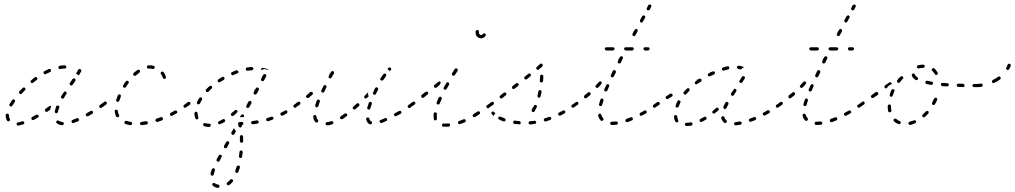

<svg xmlns="http://www.w3.org/2000/svg" viewBox="-20 -564 4664 882"><path d="M87 7Q90 6 91 4Q92 1 91 -2Q91 -4 90 -5Q89 -6 88 -6Q86 -7 85 -7Q83 -7 82 -7Q72 -3 66 -2Q64 -2 63 -2Q60 -2 58 1Q56 3 56 6Q56 7 57 9Q58 10 59 11Q60 12 61 13Q63 13 64 13Q66 13 68 12Q75 11 87 7ZM271 9Q273 7 273 4Q273 2 273 1Q272 -1 271 -2Q270 -3 269 -3Q268 -4 266 -4Q256 -5 250 -9Q248 -11 245 -11Q242 -10 240 -8Q239 -7 238 -5Q238 -4 238 -3Q238 -1 239 0Q240 2 241 2Q250 10 265 11Q268 11 271 9ZM343 -11Q344 -14 342 -17Q342 -18 341 -19Q340 -20 338 -21Q337 -22 335 -22Q334 -21 333 -21Q322 -17 313 -13Q312 -13 311 -12Q310 -11 309 -9Q308 -8 308 -7Q308 -5 309 -4Q310 -1 312 1Q315 2 318 1Q328 -3 339 -7Q341 -8 343 -11ZM12 -10Q14 -8 17 -7Q20 -6 23 -8Q24 -9 25 -10Q26 -11 26 -12Q26 -14 26 -15Q26 -17 25 -18Q21 -25 21 -34Q21 -38 19 -40Q17 -42 13 -42Q10 -42 8 -40Q6 -38 6 -35V-34Q6 -21 12 -10ZM156 -25Q157 -27 157 -28Q158 -30 158 -31Q158 -32 157 -34Q155 -37 152 -37Q149 -38 147 -37Q137 -31 128 -27Q127 -26 126 -25Q125 -24 124 -22Q124 -21 124 -20Q124 -18 125 -17Q125 -15 126 -14Q128 -13 129 -13Q130 -12 132 -13Q133 -13 135 -13Q144 -18 154 -24Q155 -24 156 -25ZM407 -46Q408 -49 406 -52Q406 -53 404 -54Q403 -55 402 -55Q400 -55 399 -55Q397 -55 396 -54Q387 -49 378 -44Q377 -43 376 -42Q375 -40 374 -39Q374 -38 374 -36Q374 -35 375 -33Q376 -31 379 -30Q382 -29 385 -30Q394 -36 404 -41Q406 -43 407 -46ZM232 -48Q234 -45 237 -44Q238 -44 240 -44Q241 -44 243 -45Q244 -46 245 -47Q246 -48 246 -50Q248 -59 252 -69Q253 -71 253 -72Q253 -74 252 -75Q252 -76 251 -77Q249 -78 248 -79Q245 -80 242 -79Q239 -77 238 -75Q234 -63 232 -53Q231 -50 232 -48ZM192 -50Q189 -51 188 -53Q187 -54 186 -56Q186 -57 186 -59Q187 -60 187 -61Q188 -63 189 -64Q198 -70 206 -76Q207 -77 209 -77Q210 -78 212 -78Q213 -77 214 -77Q214 -77 215 -76Q212 -68 210 -60Q204 -56 198 -51Q195 -50 192 -50ZM452 -76Q453 -79 451 -81Q450 -83 449 -83Q448 -84 446 -84Q445 -85 443 -84Q442 -84 441 -83L439 -82Q436 -80 436 -77Q435 -74 437 -71Q438 -70 439 -69Q440 -68 442 -68Q443 -68 445 -68Q446 -69 447 -69L449 -71Q452 -73 452 -76ZM23 -81Q24 -78 26 -76Q28 -75 29 -75Q31 -75 32 -75Q33 -75 35 -76Q36 -77 37 -79Q42 -87 48 -96Q49 -97 49 -98Q50 -100 49 -101Q49 -103 48 -104Q48 -105 46 -106Q44 -108 41 -108Q38 -107 36 -105Q29 -95 24 -86Q22 -84 23 -81ZM261 -122Q260 -121 260 -119Q260 -118 260 -116Q261 -115 262 -114Q263 -112 264 -112Q267 -110 270 -111Q273 -112 274 -114Q278 -121 280 -125Q282 -127 285 -132Q287 -135 286 -138Q286 -141 283 -142Q280 -144 277 -144Q274 -143 273 -140Q269 -135 268 -133Q265 -129 261 -122ZM68 -142Q67 -141 67 -139Q67 -138 68 -136Q69 -135 70 -134Q72 -132 75 -132Q78 -132 80 -134Q87 -142 95 -150Q97 -152 97 -155Q97 -158 95 -160Q94 -161 93 -162Q91 -162 90 -162Q88 -162 87 -162Q86 -161 84 -160Q77 -152 69 -145Q68 -144 68 -142ZM304 -187 301 -183Q301 -182 300 -180Q300 -179 300 -177Q300 -176 301 -175Q302 -173 303 -173Q306 -171 309 -171Q312 -172 314 -175L317 -179L326 -192Q327 -195 327 -198Q326 -201 324 -203Q321 -205 318 -204Q315 -203 313 -201ZM120 -190Q120 -187 122 -185Q124 -182 127 -182Q130 -182 132 -184Q141 -191 149 -197Q151 -199 152 -202Q152 -205 150 -207Q148 -210 145 -210Q142 -211 140 -209Q131 -202 123 -195Q120 -193 120 -190ZM343 -247Q346 -248 349 -246Q352 -245 353 -242Q354 -239 353 -236Q349 -229 342 -217Q342 -217 342 -217Q342 -217 342 -217Q339 -219 336 -222Q333 -224 329 -225Q336 -237 339 -243Q340 -246 343 -247ZM180 -233Q179 -230 181 -227Q182 -224 185 -223Q188 -222 191 -224Q200 -229 210 -233Q213 -234 214 -237Q215 -240 214 -243Q212 -246 210 -247Q207 -248 204 -247Q194 -242 184 -237Q181 -236 180 -233ZM250 -259Q248 -256 248 -253Q249 -252 249 -251Q250 -249 251 -248Q253 -248 254 -247Q256 -247 257 -247Q267 -249 277 -249Q280 -249 283 -252Q285 -254 285 -257Q284 -260 282 -262Q280 -264 277 -264Q266 -264 255 -262Q252 -261 250 -259Z M656 7Q657 6 658 5Q659 4 659 2Q659 1 659 -1Q658 -4 656 -6Q653 -7 650 -7Q640 -5 630 -4Q628 -4 627 -3Q626 -2 625 -1Q624 0 623 1Q623 3 623 4Q623 7 626 9Q628 11 631 11Q642 10 653 8Q654 8 656 7ZM581 11Q583 10 584 9Q585 8 586 7Q587 6 587 4Q587 1 586 -1Q584 -4 581 -4Q570 -6 561 -9Q560 -9 558 -9Q557 -9 556 -8Q554 -7 553 -6Q552 -5 552 -4Q551 -1 552 2Q554 5 557 6Q567 9 578 11Q580 11 581 11ZM728 -15Q729 -18 728 -21Q728 -23 727 -24Q726 -25 724 -25Q723 -26 722 -26Q720 -26 719 -26Q709 -22 699 -19Q696 -18 695 -15Q693 -12 694 -9Q695 -8 696 -7Q696 -6 698 -5Q699 -4 701 -4Q702 -4 704 -4Q714 -8 724 -11Q727 -13 728 -15ZM518 -26Q521 -25 524 -26Q526 -27 527 -30Q528 -33 527 -36Q522 -44 521 -54Q521 -55 521 -56Q520 -58 519 -59Q517 -60 516 -60Q515 -60 513 -60Q510 -60 508 -58Q506 -55 507 -52Q508 -40 513 -29Q515 -26 518 -26ZM793 -44Q794 -46 794 -47Q794 -49 794 -50Q794 -51 793 -53Q792 -56 789 -56Q786 -57 783 -56Q774 -51 765 -46Q762 -44 761 -41Q760 -38 761 -36Q762 -34 763 -33Q764 -32 766 -32Q767 -32 769 -32Q770 -32 771 -32Q781 -37 790 -43Q792 -43 793 -44ZM838 -76Q839 -79 837 -81Q836 -83 835 -83Q834 -84 832 -84Q831 -85 829 -84Q828 -84 827 -83L826 -82Q823 -81 823 -78Q822 -75 824 -72Q825 -71 826 -70Q827 -69 829 -69Q830 -69 832 -69Q833 -69 834 -70L835 -71Q838 -73 838 -76ZM471 -89Q471 -93 469 -95Q468 -96 467 -97Q466 -98 464 -98Q463 -98 461 -98Q460 -97 459 -96Q450 -89 441 -83Q439 -82 439 -81Q438 -80 438 -78Q437 -77 438 -75Q438 -74 439 -73Q441 -70 444 -70Q447 -69 449 -71Q459 -77 468 -84Q470 -86 471 -89ZM514 -100Q516 -97 519 -96Q522 -95 524 -97Q527 -98 528 -101Q531 -111 535 -120Q536 -123 535 -126Q534 -129 531 -130Q530 -131 528 -131Q527 -131 525 -130Q524 -130 523 -128Q522 -127 521 -126Q517 -116 514 -105Q513 -102 514 -100ZM550 -183Q550 -183 550 -183Q550 -183 550 -183Q550 -181 551 -179Q548 -176 546 -172Q545 -171 545 -170Q544 -168 545 -167Q545 -165 546 -164Q547 -163 548 -162Q551 -160 554 -161Q557 -162 558 -164Q564 -173 570 -181Q572 -183 572 -187Q571 -190 569 -192Q568 -192 566 -193Q565 -193 563 -193Q562 -193 561 -192Q559 -191 558 -190Q556 -187 553 -183Q552 -183 550 -183ZM730 -234Q728 -235 727 -235Q725 -236 724 -235Q722 -235 721 -234Q719 -232 718 -229Q718 -226 720 -223Q725 -216 728 -207Q729 -204 731 -202Q734 -201 737 -202Q740 -203 742 -205Q743 -208 742 -211Q739 -223 732 -232Q731 -234 730 -234ZM604 -237Q604 -237 603 -237Q603 -236 603 -236Q599 -233 594 -229Q592 -227 592 -224Q591 -220 593 -218Q595 -216 599 -216Q602 -215 604 -217Q612 -224 620 -230Q622 -232 623 -235Q624 -238 622 -241Q620 -243 617 -244Q614 -244 611 -242Q608 -240 604 -237Q604 -237 604 -237ZM661 -264Q658 -263 656 -261Q654 -258 655 -255Q655 -252 658 -250Q660 -248 663 -249Q666 -249 669 -249Q674 -249 682 -247Q685 -247 687 -248Q690 -250 691 -253Q691 -256 690 -259Q688 -261 685 -262Q676 -264 669 -264Q665 -264 661 -264Z M985 298Q988 296 988 293Q989 291 988 290Q988 288 987 287Q986 286 985 285Q984 284 982 284Q973 283 968 278Q967 277 965 277Q964 276 962 276Q961 276 960 277Q958 277 957 279Q955 281 955 284Q955 287 958 289Q966 297 980 299Q983 299 985 298ZM1051 266Q1051 263 1048 261Q1046 259 1043 259Q1040 259 1038 261Q1031 269 1024 274Q1022 276 1021 279Q1021 282 1023 284Q1023 286 1025 286Q1026 287 1027 287Q1029 288 1030 287Q1032 287 1033 286Q1042 280 1049 271Q1051 269 1051 266ZM948 238Q948 239 949 240Q950 242 951 242Q952 243 954 243Q957 244 959 242Q962 240 962 237Q964 228 967 219Q968 216 967 213Q965 210 962 209Q959 208 957 210Q954 211 953 214Q949 224 947 235Q947 236 948 238ZM1081 200Q1080 197 1077 196Q1074 196 1071 197Q1068 199 1067 202Q1064 211 1061 220Q1060 223 1061 226Q1063 229 1065 230Q1068 231 1071 230Q1074 228 1075 225Q1079 216 1082 206Q1083 203 1081 200ZM975 174Q976 176 978 178Q981 179 984 179Q987 178 989 175L998 157Q1000 155 999 152Q998 149 995 147Q993 146 990 147Q987 147 985 150L975 168Q974 171 975 174ZM1093 130Q1091 127 1088 127Q1085 127 1083 129Q1080 131 1080 134Q1079 144 1078 153Q1077 157 1079 159Q1081 161 1084 162Q1087 162 1089 161Q1092 159 1092 156Q1094 146 1095 135Q1095 132 1093 130ZM1009 109Q1008 110 1009 112Q1009 113 1010 114Q1011 116 1012 116Q1015 118 1018 117Q1021 116 1023 113L1032 96Q1033 94 1033 93Q1033 91 1033 90Q1033 89 1032 87Q1031 86 1029 86Q1027 84 1024 85Q1021 86 1019 88L1009 106Q1009 107 1009 109ZM1094 58Q1092 56 1089 57Q1087 57 1086 57Q1085 58 1084 59Q1083 60 1082 62Q1082 63 1082 64Q1082 74 1082 84Q1082 86 1083 87Q1083 89 1084 90Q1085 91 1087 91Q1088 92 1090 92Q1093 92 1095 90Q1097 87 1097 84Q1097 74 1097 64Q1096 61 1094 58ZM1043 50Q1044 53 1046 55Q1048 55 1049 56Q1051 56 1052 55Q1054 55 1055 54Q1056 53 1057 52L1064 38Q1063 36 1062 35H1060V33Q1059 32 1058 31Q1056 28 1055 25Q1055 25 1054 26Q1054 26 1053 27L1043 44Q1042 47 1043 50ZM1090 11H1091Q1093 11 1094 10Q1095 10 1096 9Q1097 8 1098 6Q1098 5 1098 3Q1098 0 1096 -2Q1094 -4 1090 -4L1081 -3Q1080 -3 1080 -3Q1079 -3 1079 -3Q1078 -3 1076 -2Q1075 -1 1075 0Q1074 1 1074 3Q1073 4 1074 6Q1075 10 1076 16Q1077 19 1079 20Q1082 22 1085 22Q1086 21 1088 20Q1089 20 1090 18Q1090 17 1091 16Q1091 14 1091 13Q1091 12 1090 11ZM939 19H941Q944 19 946 17Q948 14 948 11Q948 10 948 8Q947 7 946 6Q945 5 943 4Q942 4 941 4H939Q930 4 923 2Q921 1 920 1Q918 2 917 2Q916 3 915 4Q914 5 913 7Q913 10 914 12Q916 15 919 16Q928 19 939 19ZM1013 -5Q1014 -6 1014 -8Q1015 -9 1015 -11Q1014 -12 1014 -13Q1012 -16 1009 -17Q1006 -18 1003 -16Q995 -11 986 -7Q983 -6 982 -3Q981 0 982 3Q984 5 986 7Q989 8 992 6Q1001 2 1011 -3Q1012 -4 1013 -5ZM1165 3Q1166 2 1167 1Q1168 0 1168 -2Q1168 -3 1168 -5Q1168 -8 1165 -10Q1163 -11 1160 -11Q1150 -9 1140 -8Q1138 -8 1137 -7Q1136 -6 1135 -5Q1134 -4 1134 -3Q1133 -1 1133 0Q1134 3 1136 5Q1139 7 1142 7Q1152 5 1162 4Q1164 4 1165 3ZM1236 -17Q1237 -20 1236 -23Q1236 -25 1235 -26Q1234 -27 1232 -27Q1231 -28 1230 -28Q1228 -28 1227 -28Q1217 -25 1208 -22Q1206 -21 1205 -20Q1204 -20 1203 -18Q1202 -17 1202 -15Q1202 -14 1203 -13Q1203 -10 1206 -8Q1209 -7 1212 -7Q1222 -10 1231 -14Q1234 -15 1236 -17ZM877 -21Q879 -18 881 -16Q884 -15 887 -16Q890 -18 891 -20Q893 -23 891 -26Q888 -34 888 -43Q888 -46 886 -48Q884 -51 880 -51Q877 -51 875 -48Q873 -46 873 -43Q873 -31 877 -21ZM1089 -37Q1090 -38 1092 -38Q1093 -39 1095 -39Q1096 -39 1098 -38Q1100 -36 1101 -33Q1102 -30 1100 -28L1099 -25Q1094 -27 1090 -26H1082L1087 -35Q1088 -36 1089 -37ZM1071 -51Q1071 -51 1071 -51Q1071 -51 1071 -51Q1071 -53 1071 -54Q1070 -56 1069 -57Q1067 -59 1064 -59Q1061 -59 1059 -57Q1051 -50 1043 -44Q1041 -42 1041 -39Q1040 -36 1042 -34Q1044 -31 1048 -31Q1051 -31 1053 -33Q1060 -38 1067 -45L1068 -46Q1069 -48 1071 -51ZM1300 -48Q1301 -51 1300 -53Q1299 -55 1298 -56Q1297 -56 1295 -57Q1294 -57 1292 -57Q1291 -57 1289 -56Q1281 -51 1272 -47Q1269 -45 1268 -43Q1267 -40 1269 -37Q1269 -35 1270 -34Q1272 -33 1273 -33Q1274 -33 1276 -33Q1277 -33 1279 -33Q1288 -38 1297 -43Q1300 -45 1300 -48ZM1111 -76Q1111 -75 1111 -73Q1111 -72 1112 -71Q1113 -69 1115 -69Q1117 -67 1120 -68Q1123 -69 1125 -72L1135 -89Q1135 -91 1135 -92Q1136 -94 1135 -95Q1135 -96 1134 -98Q1133 -99 1132 -100Q1129 -101 1126 -100Q1123 -99 1121 -97L1112 -79Q1111 -78 1111 -76ZM1340 -71Q1342 -72 1342 -73Q1343 -74 1343 -76Q1344 -77 1343 -79Q1343 -80 1342 -81Q1341 -83 1340 -83Q1339 -84 1337 -84Q1336 -85 1334 -84Q1333 -84 1332 -83H1331Q1329 -81 1328 -78Q1328 -75 1329 -72Q1330 -71 1331 -70Q1333 -69 1334 -69Q1336 -69 1337 -69Q1339 -70 1340 -71ZM854 -85Q855 -86 855 -88Q855 -89 855 -91Q854 -92 854 -93Q852 -96 849 -96Q846 -97 843 -95Q834 -88 827 -83Q824 -81 824 -78Q823 -75 825 -73Q826 -71 827 -71Q828 -70 830 -70Q831 -69 833 -70Q834 -70 835 -71Q843 -76 852 -83Q853 -84 854 -85ZM884 -92Q884 -90 885 -89Q885 -88 886 -87Q887 -85 889 -85Q891 -84 894 -85Q897 -86 899 -89Q902 -97 908 -106Q909 -108 909 -111Q908 -114 905 -116Q903 -117 900 -117Q897 -116 895 -113Q889 -104 885 -95Q884 -93 884 -92ZM1148 -151Q1148 -151 1147 -151Q1147 -151 1148 -151Q1148 -149 1149 -147L1146 -141Q1144 -138 1145 -135Q1146 -132 1149 -130Q1150 -130 1151 -130Q1153 -129 1154 -130Q1156 -130 1157 -131Q1158 -132 1159 -133L1169 -151Q1170 -154 1169 -157Q1168 -160 1166 -161Q1164 -162 1163 -162Q1161 -162 1160 -162Q1158 -161 1157 -161Q1156 -160 1155 -158L1152 -152Q1150 -152 1148 -151ZM925 -152Q925 -150 925 -149Q925 -147 926 -146Q926 -144 927 -143Q929 -141 933 -141Q936 -141 938 -143Q945 -150 952 -157Q953 -158 954 -159Q955 -161 955 -162Q955 -164 954 -165Q954 -166 953 -168Q951 -170 948 -170Q944 -170 942 -168Q934 -161 927 -154Q926 -153 925 -152ZM980 -195Q979 -192 981 -189Q982 -186 985 -186Q989 -185 991 -187Q999 -192 1008 -197Q1011 -199 1011 -202Q1012 -205 1011 -208Q1009 -210 1006 -211Q1003 -212 1000 -210Q991 -205 983 -199Q980 -198 980 -195ZM1185 -214Q1184 -211 1183 -209Q1183 -209 1183 -209L1180 -202Q1179 -201 1179 -199Q1179 -198 1179 -197Q1179 -195 1180 -194Q1181 -193 1183 -192Q1185 -191 1188 -191Q1191 -192 1193 -195L1203 -213Q1203 -214 1203 -215Q1204 -217 1203 -218Q1203 -220 1202 -221Q1201 -222 1200 -223Q1197 -224 1194 -224Q1191 -223 1189 -220L1186 -214Q1186 -214 1185 -214ZM1042 -229Q1041 -226 1042 -223Q1043 -221 1046 -219Q1049 -218 1052 -219Q1061 -223 1070 -227Q1073 -228 1075 -230Q1076 -233 1075 -236Q1074 -239 1071 -240Q1068 -242 1065 -241Q1056 -237 1046 -233Q1043 -232 1042 -229ZM1112 -253Q1111 -252 1110 -251Q1109 -250 1109 -248Q1109 -247 1109 -245Q1109 -242 1112 -240Q1114 -239 1118 -239Q1128 -241 1137 -241Q1138 -241 1140 -242Q1141 -243 1142 -244Q1143 -245 1144 -246Q1144 -248 1144 -249Q1144 -252 1141 -254Q1139 -256 1136 -256Q1126 -256 1115 -254Q1114 -254 1112 -253ZM1182 -251Q1185 -253 1188 -252Q1196 -251 1203 -249Q1207 -248 1209 -247Q1211 -246 1212 -245Q1213 -243 1213 -241Q1212 -242 1211 -243Q1206 -245 1200 -246Q1194 -247 1188 -245Q1183 -244 1180 -242Q1179 -243 1179 -244Q1179 -245 1179 -246Q1180 -249 1182 -251Z M1511 3Q1512 0 1511 -3Q1511 -4 1510 -5Q1509 -6 1507 -7Q1506 -8 1504 -8Q1503 -8 1502 -7Q1491 -4 1482 -3Q1481 -3 1479 -2Q1478 -1 1477 0Q1476 1 1476 2Q1475 4 1475 5Q1476 8 1478 10Q1481 12 1484 12Q1494 11 1506 7Q1509 6 1511 3ZM1668 -2Q1671 3 1678 7Q1680 7 1681 7Q1683 7 1684 7Q1685 6 1687 5Q1688 4 1688 3Q1690 0 1689 -3Q1687 -6 1685 -7Q1681 -9 1680 -11Q1679 -11 1679 -12Q1679 -12 1679 -12Q1679 -12 1679 -13Q1679 -13 1679 -13Q1677 -16 1677 -19Q1676 -22 1673 -24Q1671 -25 1668 -24Q1665 -24 1663 -21Q1661 -18 1662 -15Q1663 -11 1665 -7Q1666 -5 1668 -2ZM1758 -12Q1759 -15 1758 -18Q1758 -19 1756 -20Q1755 -21 1754 -22Q1753 -22 1751 -22Q1750 -22 1748 -21Q1738 -17 1729 -13Q1726 -12 1724 -9Q1723 -7 1724 -4Q1725 -2 1726 -1Q1727 0 1728 0Q1730 1 1731 1Q1733 1 1734 1Q1743 -3 1754 -8Q1757 -9 1758 -12ZM1435 -1Q1438 -1 1440 -3Q1441 -4 1441 -6Q1442 -7 1442 -9Q1442 -10 1442 -11Q1441 -13 1440 -14Q1434 -20 1434 -29Q1433 -32 1431 -34Q1428 -36 1425 -36Q1424 -35 1423 -35Q1421 -34 1420 -33Q1419 -32 1419 -30Q1418 -29 1419 -27Q1420 -13 1429 -3Q1431 -1 1435 -1ZM1574 -32Q1575 -33 1575 -35Q1575 -36 1575 -38Q1574 -39 1574 -40Q1572 -43 1569 -43Q1566 -44 1563 -42Q1554 -35 1546 -30Q1544 -29 1544 -28Q1543 -27 1542 -25Q1542 -24 1542 -22Q1543 -21 1543 -19Q1545 -17 1548 -16Q1551 -16 1554 -17Q1563 -23 1572 -30Q1573 -31 1574 -32ZM1824 -46Q1825 -49 1823 -51Q1822 -53 1821 -54Q1820 -54 1819 -55Q1817 -55 1816 -55Q1814 -55 1813 -54Q1804 -49 1794 -44Q1793 -43 1792 -42Q1791 -41 1790 -39Q1790 -38 1790 -36Q1790 -35 1791 -34Q1793 -31 1795 -30Q1798 -29 1801 -31Q1811 -36 1820 -41Q1823 -43 1824 -46ZM1668 -64Q1669 -62 1672 -61Q1674 -60 1675 -61Q1677 -61 1678 -61Q1679 -62 1680 -63Q1681 -65 1681 -66Q1684 -75 1688 -86Q1689 -89 1688 -92Q1686 -95 1683 -96Q1682 -96 1680 -96Q1679 -96 1678 -95Q1676 -95 1675 -94Q1674 -93 1674 -91Q1670 -80 1667 -70Q1666 -67 1668 -64ZM1631 -80Q1631 -81 1631 -82Q1631 -84 1631 -85Q1630 -87 1629 -88Q1627 -90 1624 -90Q1621 -90 1619 -88Q1611 -81 1603 -74Q1602 -73 1601 -72Q1600 -70 1600 -69Q1600 -67 1601 -66Q1601 -64 1602 -63Q1604 -61 1607 -61Q1610 -61 1613 -63Q1621 -70 1629 -77Q1630 -78 1631 -80ZM1870 -76Q1871 -79 1869 -81Q1868 -83 1867 -83Q1866 -84 1864 -84Q1863 -85 1861 -84Q1860 -84 1859 -83L1856 -81Q1853 -79 1853 -76Q1852 -73 1854 -71Q1855 -70 1856 -69Q1857 -68 1859 -68Q1860 -67 1862 -68Q1863 -68 1865 -69L1867 -71Q1870 -73 1870 -76ZM1359 -86Q1360 -87 1360 -88Q1360 -90 1360 -91Q1360 -93 1359 -94Q1357 -96 1354 -97Q1351 -97 1348 -96Q1340 -89 1331 -83Q1328 -81 1328 -78Q1327 -75 1329 -73Q1331 -70 1334 -70Q1337 -69 1339 -71Q1348 -77 1357 -83Q1358 -84 1359 -86ZM1429 -75Q1430 -72 1433 -71Q1436 -70 1439 -72Q1441 -73 1442 -76Q1445 -86 1449 -96Q1450 -98 1450 -99Q1450 -101 1449 -102Q1449 -103 1448 -104Q1447 -105 1445 -106Q1442 -107 1439 -106Q1437 -104 1435 -102Q1431 -91 1428 -81Q1427 -78 1429 -75ZM1658 -112Q1656 -112 1655 -113Q1653 -116 1653 -119Q1653 -122 1655 -124Q1663 -132 1670 -139Q1670 -140 1670 -140Q1671 -140 1671 -140Q1671 -139 1671 -138Q1670 -132 1672 -126Q1673 -124 1674 -122Q1671 -119 1668 -116Q1668 -116 1668 -116Q1664 -114 1661 -111Q1661 -111 1661 -111Q1661 -111 1661 -111Q1659 -111 1658 -112ZM1417 -132Q1417 -133 1417 -134Q1418 -136 1417 -137Q1417 -139 1416 -140Q1414 -142 1410 -142Q1407 -143 1405 -141Q1397 -134 1389 -127Q1388 -126 1387 -125Q1386 -123 1386 -122Q1386 -120 1386 -119Q1387 -117 1388 -116Q1390 -114 1393 -114Q1396 -113 1398 -115Q1407 -122 1415 -129Q1416 -130 1417 -132ZM1693 -134Q1695 -131 1697 -129Q1699 -129 1700 -129Q1702 -129 1703 -129Q1704 -130 1706 -131Q1707 -132 1707 -133Q1712 -143 1717 -152Q1718 -155 1717 -158Q1716 -161 1713 -162Q1712 -163 1710 -163Q1709 -163 1708 -163Q1706 -162 1705 -161Q1704 -160 1703 -159Q1698 -149 1694 -139Q1692 -137 1693 -134ZM1456 -144Q1457 -141 1460 -139Q1463 -138 1466 -139Q1468 -140 1470 -143Q1474 -152 1479 -162Q1481 -165 1480 -168Q1479 -171 1476 -172Q1473 -174 1470 -173Q1467 -172 1466 -169Q1461 -159 1456 -149Q1455 -147 1456 -144ZM1727 -202Q1727 -201 1727 -199Q1727 -198 1728 -197Q1729 -196 1730 -195Q1733 -193 1736 -194Q1739 -194 1741 -197Q1745 -203 1753 -214Q1754 -215 1754 -217Q1755 -218 1754 -220Q1754 -221 1754 -222Q1753 -224 1752 -225Q1749 -226 1746 -226Q1743 -226 1741 -223Q1733 -212 1728 -205Q1727 -204 1727 -202ZM1493 -226Q1493 -224 1494 -222L1490 -215Q1489 -212 1489 -209Q1490 -206 1493 -205Q1496 -203 1499 -204Q1502 -205 1503 -208L1514 -226Q1515 -229 1514 -232Q1514 -235 1511 -237Q1508 -238 1505 -237Q1502 -236 1501 -234L1496 -226Q1495 -226 1493 -226ZM1768 -254Q1771 -254 1774 -253Q1775 -252 1776 -251Q1777 -249 1777 -248Q1777 -246 1777 -245Q1776 -243 1775 -242Q1773 -239 1771 -236Q1769 -240 1765 -243Q1762 -245 1760 -246Q1761 -248 1763 -251Q1765 -254 1768 -254Z M2041 18Q2042 18 2044 17Q2045 16 2046 15Q2047 14 2047 12Q2048 11 2048 9Q2047 6 2045 4Q2043 2 2040 3Q2030 4 2021 4Q2020 4 2018 3Q2015 3 2013 5Q2010 8 2010 11Q2010 12 2011 14Q2011 15 2012 16Q2013 17 2015 18Q2016 18 2017 18Q2019 18 2021 18Q2031 18 2041 18ZM2118 -4Q2119 -5 2119 -7Q2120 -8 2120 -9Q2120 -11 2119 -12Q2119 -14 2117 -15Q2116 -16 2115 -16Q2114 -17 2112 -17Q2111 -17 2109 -16Q2099 -12 2089 -8Q2087 -8 2086 -7Q2085 -6 2085 -4Q2084 -3 2084 -1Q2084 0 2084 1Q2085 4 2088 6Q2091 7 2094 6Q2104 2 2115 -2Q2117 -3 2118 -4ZM1974 -14Q1974 -13 1976 -12Q1977 -11 1978 -11Q1980 -11 1981 -11Q1984 -12 1986 -14Q1988 -17 1987 -20Q1986 -28 1987 -40Q1987 -41 1987 -43Q1986 -44 1985 -45Q1985 -47 1983 -47Q1982 -48 1980 -48Q1977 -49 1975 -47Q1972 -45 1972 -42Q1971 -28 1973 -17Q1973 -16 1974 -14ZM2184 -41Q2185 -42 2185 -44Q2186 -45 2185 -47Q2185 -48 2184 -49Q2183 -52 2180 -53Q2176 -53 2174 -52Q2164 -45 2155 -40Q2152 -38 2151 -35Q2151 -32 2152 -30Q2153 -28 2154 -27Q2155 -27 2157 -26Q2158 -26 2160 -26Q2161 -26 2163 -27Q2172 -33 2182 -39Q2183 -40 2184 -41ZM2232 -76Q2233 -79 2231 -81Q2230 -83 2229 -83Q2228 -84 2226 -84Q2225 -85 2223 -84Q2222 -84 2221 -83L2217 -81Q2215 -79 2214 -76Q2214 -73 2215 -70Q2216 -69 2217 -68Q2219 -67 2220 -67Q2222 -67 2223 -67Q2225 -68 2226 -68L2229 -71Q2232 -73 2232 -76ZM1887 -86Q1887 -88 1888 -89Q1888 -90 1888 -92Q1887 -93 1886 -95Q1885 -96 1884 -97Q1883 -97 1881 -98Q1880 -98 1878 -97Q1877 -97 1876 -96Q1865 -88 1858 -83Q1855 -81 1855 -78Q1854 -75 1856 -73Q1858 -70 1861 -70Q1864 -69 1866 -71Q1873 -76 1885 -84Q1886 -85 1887 -86ZM1986 -88Q1988 -85 1991 -84Q1992 -84 1993 -84Q1995 -84 1996 -84Q1998 -85 1999 -86Q2000 -87 2000 -89Q2004 -98 2009 -109Q2010 -112 2009 -115Q2008 -118 2005 -119Q2004 -120 2002 -120Q2001 -120 1999 -119Q1998 -119 1997 -118Q1996 -116 1995 -115Q1990 -104 1986 -94Q1985 -91 1986 -88ZM1947 -135Q1948 -138 1946 -140Q1945 -141 1943 -142Q1942 -143 1941 -143Q1939 -143 1938 -143Q1936 -142 1935 -142L1917 -128Q1915 -126 1915 -123Q1914 -120 1916 -117Q1918 -115 1921 -114Q1924 -114 1927 -116L1944 -130Q1947 -132 1947 -135ZM2018 -157Q2019 -154 2022 -152Q2024 -151 2027 -152Q2030 -153 2032 -156Q2037 -165 2043 -175Q2044 -178 2043 -181Q2043 -184 2040 -185Q2037 -187 2034 -186Q2031 -185 2030 -182Q2024 -172 2019 -163Q2017 -160 2018 -157ZM1980 -161Q1977 -161 1975 -163Q1974 -165 1974 -166Q1973 -168 1973 -169Q1974 -170 1974 -172Q1975 -173 1976 -174L1994 -188Q1996 -190 1999 -190Q2002 -189 2004 -187Q2005 -187 2005 -186Q2005 -186 2005 -185Q2002 -179 1999 -173Q1999 -173 1998 -173L1986 -162Q1983 -160 1980 -161ZM2056 -222Q2057 -219 2059 -217Q2062 -216 2065 -216Q2068 -217 2070 -220Q2076 -229 2082 -238Q2083 -241 2083 -244Q2082 -247 2080 -249Q2077 -250 2074 -250Q2071 -249 2069 -247Q2063 -237 2057 -228Q2055 -225 2056 -222ZM2190 -403Q2188 -403 2186 -404Q2184 -405 2183 -407Q2181 -408 2180 -410Q2180 -412 2180 -414Q2180 -415 2180 -417Q2181 -420 2179 -423Q2178 -425 2175 -426Q2172 -427 2169 -425Q2166 -424 2165 -421Q2165 -418 2165 -414Q2165 -409 2166 -404Q2168 -399 2172 -396Q2175 -392 2180 -390Q2185 -388 2190 -388Q2196 -388 2202 -391Q2207 -394 2210 -399Q2212 -401 2212 -404Q2211 -407 2209 -409Q2206 -411 2203 -411Q2200 -410 2198 -408Q2197 -406 2195 -405Q2193 -403 2190 -403Z M2442 2Q2444 0 2443 -3Q2443 -5 2442 -6Q2442 -7 2440 -8Q2439 -9 2438 -9Q2436 -10 2435 -9Q2425 -8 2415 -7Q2412 -7 2410 -5Q2408 -2 2408 1Q2408 4 2411 6Q2413 8 2416 8Q2426 7 2437 5Q2440 5 2442 2ZM2370 6Q2372 4 2372 0Q2372 -1 2372 -2Q2372 -4 2371 -5Q2370 -6 2368 -7Q2367 -8 2365 -8Q2355 -8 2345 -10Q2344 -10 2342 -10Q2341 -9 2340 -8Q2339 -7 2338 -6Q2337 -5 2337 -3Q2337 0 2338 2Q2340 5 2343 5Q2354 6 2364 7Q2367 8 2370 6ZM2512 -17Q2513 -20 2512 -23Q2511 -24 2510 -25Q2509 -26 2508 -27Q2507 -27 2505 -27Q2504 -28 2502 -27Q2493 -23 2483 -21Q2482 -20 2481 -19Q2479 -18 2479 -17Q2478 -16 2478 -14Q2478 -13 2478 -11Q2479 -10 2480 -9Q2480 -7 2482 -7Q2483 -6 2485 -6Q2486 -6 2488 -6Q2497 -9 2507 -13Q2510 -14 2512 -17ZM2296 -6Q2297 -6 2298 -7Q2300 -8 2301 -9Q2302 -10 2302 -11Q2303 -14 2302 -17Q2300 -20 2297 -21Q2288 -24 2279 -28Q2276 -29 2273 -28Q2271 -27 2269 -25Q2268 -22 2269 -19Q2270 -16 2273 -15Q2282 -10 2293 -6Q2294 -6 2296 -6ZM2237 -45Q2237 -48 2240 -50Q2242 -52 2245 -52Q2248 -52 2250 -49Q2253 -46 2256 -43Q2251 -40 2249 -34Q2248 -33 2247 -31Q2243 -35 2239 -40Q2237 -42 2237 -45ZM2577 -48Q2578 -51 2576 -53Q2575 -55 2574 -56Q2573 -57 2572 -57Q2570 -57 2569 -57Q2567 -57 2566 -56Q2557 -51 2548 -47Q2545 -45 2544 -42Q2543 -40 2545 -37Q2545 -35 2546 -34Q2548 -33 2549 -33Q2550 -33 2552 -33Q2553 -33 2555 -33Q2564 -38 2573 -43Q2576 -45 2577 -48ZM2422 -55Q2423 -52 2426 -50Q2427 -50 2428 -49Q2430 -49 2431 -49Q2433 -50 2434 -51Q2435 -51 2436 -53Q2441 -62 2446 -72Q2447 -75 2446 -77Q2445 -80 2443 -82Q2441 -82 2440 -82Q2438 -82 2437 -82Q2435 -81 2434 -80Q2433 -79 2433 -78Q2428 -69 2423 -61Q2422 -58 2422 -55ZM2619 -73Q2620 -74 2620 -76Q2621 -77 2620 -79Q2620 -80 2619 -81Q2617 -84 2614 -84Q2611 -85 2609 -83H2608Q2607 -82 2606 -81Q2605 -79 2605 -78Q2605 -76 2605 -75Q2605 -73 2606 -72Q2608 -70 2611 -69Q2614 -69 2617 -71Q2619 -72 2619 -73ZM2249 -88Q2250 -91 2248 -93Q2247 -95 2246 -95Q2244 -96 2243 -96Q2241 -97 2240 -96Q2239 -96 2237 -95Q2227 -88 2221 -83Q2219 -82 2219 -81Q2218 -80 2218 -78Q2217 -77 2218 -75Q2218 -74 2219 -73Q2221 -70 2224 -70Q2227 -69 2229 -71Q2236 -76 2246 -83Q2249 -85 2249 -88ZM2306 -131Q2307 -134 2305 -136Q2304 -137 2303 -138Q2301 -139 2300 -139Q2298 -139 2297 -139Q2296 -139 2294 -138L2278 -125Q2275 -123 2275 -120Q2275 -117 2276 -115Q2278 -112 2281 -112Q2284 -111 2287 -113L2303 -126Q2306 -128 2306 -131ZM2449 -122Q2449 -120 2450 -119Q2450 -118 2452 -117Q2453 -116 2454 -115Q2457 -115 2460 -116Q2462 -118 2463 -121Q2466 -131 2468 -141Q2468 -144 2467 -147Q2465 -150 2462 -150Q2459 -151 2456 -149Q2454 -147 2453 -144Q2451 -134 2449 -124Q2448 -123 2449 -122ZM2346 -158 2360 -169Q2362 -171 2363 -174Q2363 -177 2361 -180Q2359 -182 2356 -183Q2353 -183 2351 -181L2336 -170L2335 -168Q2333 -167 2333 -166Q2332 -165 2332 -163Q2331 -162 2332 -161Q2332 -159 2333 -158Q2335 -155 2338 -155Q2341 -155 2344 -157ZM2461 -188Q2463 -186 2467 -185Q2470 -185 2472 -187Q2474 -189 2475 -192Q2475 -203 2476 -213Q2476 -217 2474 -219Q2471 -221 2468 -221Q2465 -221 2463 -219Q2461 -217 2461 -214Q2460 -204 2460 -194Q2459 -190 2461 -188ZM2419 -218Q2419 -221 2417 -224Q2416 -226 2412 -227Q2409 -227 2407 -225L2391 -212Q2388 -210 2388 -207Q2388 -204 2389 -202Q2391 -199 2394 -199Q2398 -198 2400 -200L2416 -213Q2419 -215 2419 -218ZM2470 -258Q2470 -258 2470 -258Q2471 -258 2471 -259Q2472 -259 2472 -260Q2473 -261 2473 -262Q2474 -264 2473 -265Q2473 -267 2472 -269Q2471 -270 2470 -271Q2467 -272 2464 -272Q2461 -271 2460 -269Q2460 -268 2459 -268Q2458 -267 2456 -266Q2453 -262 2446 -257Q2444 -255 2443 -252Q2443 -248 2445 -246Q2447 -244 2450 -243Q2453 -243 2456 -245Q2463 -251 2466 -254Q2469 -256 2470 -258Z M2812 9Q2814 9 2815 8Q2816 7 2817 6Q2818 5 2818 4Q2819 2 2819 1Q2818 -2 2816 -4Q2813 -6 2810 -6Q2802 -5 2795 -5Q2793 -5 2791 -5Q2789 -5 2788 -5Q2787 -4 2786 -3Q2784 -2 2784 -1Q2783 1 2783 2Q2783 5 2785 8Q2787 10 2790 10Q2793 10 2795 10Q2803 10 2812 9ZM2885 -12Q2886 -14 2887 -15Q2887 -16 2887 -18Q2887 -19 2887 -21Q2886 -24 2883 -25Q2880 -26 2877 -25Q2867 -21 2858 -18Q2857 -17 2855 -16Q2854 -15 2854 -14Q2853 -13 2853 -11Q2853 -10 2853 -8Q2854 -5 2857 -4Q2860 -2 2863 -3Q2872 -7 2883 -11Q2884 -11 2885 -12ZM2742 -9Q2743 -9 2745 -9Q2746 -9 2747 -9Q2749 -10 2750 -11Q2751 -12 2752 -13Q2752 -14 2752 -16Q2753 -17 2752 -19Q2752 -20 2751 -21Q2745 -28 2742 -36Q2742 -38 2741 -39Q2740 -40 2739 -41Q2737 -41 2736 -42Q2734 -42 2733 -41Q2732 -41 2730 -40Q2729 -39 2729 -38Q2728 -36 2728 -35Q2727 -34 2728 -32Q2731 -20 2739 -11Q2740 -10 2742 -9ZM2951 -47Q2952 -50 2950 -53Q2949 -54 2948 -55Q2947 -56 2946 -57Q2944 -57 2943 -57Q2941 -57 2940 -56Q2931 -51 2922 -46Q2919 -44 2918 -42Q2918 -39 2919 -36Q2920 -34 2921 -34Q2922 -33 2923 -32Q2925 -32 2926 -32Q2928 -32 2929 -33Q2938 -38 2947 -43Q2950 -44 2951 -47ZM2993 -73Q2994 -74 2994 -76Q2995 -77 2994 -79Q2994 -80 2993 -81Q2991 -84 2988 -84Q2985 -85 2983 -83H2982Q2981 -82 2980 -81Q2979 -79 2979 -78Q2979 -76 2979 -75Q2979 -73 2980 -72Q2982 -70 2985 -69Q2988 -69 2991 -70V-71Q2993 -72 2993 -73ZM2636 -85Q2637 -86 2637 -88Q2637 -89 2637 -91Q2637 -92 2636 -93Q2634 -96 2631 -96Q2628 -97 2625 -95Q2617 -89 2609 -83Q2606 -81 2606 -78Q2605 -75 2607 -73Q2608 -71 2609 -71Q2610 -70 2612 -70Q2613 -69 2615 -70Q2616 -70 2617 -71Q2626 -77 2634 -83Q2635 -84 2636 -85ZM2732 -80Q2734 -78 2737 -77Q2738 -76 2740 -77Q2741 -77 2743 -78Q2744 -78 2745 -80Q2746 -81 2746 -82Q2749 -91 2752 -101Q2753 -104 2752 -107Q2750 -110 2747 -111Q2744 -112 2742 -111Q2739 -109 2738 -106Q2734 -95 2732 -86Q2731 -83 2732 -80ZM2693 -133Q2694 -136 2692 -138Q2691 -139 2689 -140Q2688 -140 2686 -141Q2685 -141 2684 -140Q2682 -140 2681 -139Q2673 -132 2665 -126Q2663 -124 2663 -121Q2662 -117 2664 -115Q2665 -114 2666 -113Q2668 -113 2669 -112Q2671 -112 2672 -113Q2674 -113 2675 -114Q2683 -121 2691 -127Q2693 -129 2693 -133ZM2756 -148Q2757 -145 2760 -144Q2762 -144 2763 -144Q2765 -144 2766 -144Q2767 -145 2768 -146Q2770 -147 2770 -148Q2774 -157 2778 -167Q2780 -170 2778 -173Q2777 -176 2775 -177Q2772 -178 2769 -177Q2766 -176 2765 -173Q2760 -163 2756 -154Q2755 -151 2756 -148ZM2745 -184Q2744 -185 2744 -186Q2743 -187 2742 -188Q2741 -189 2740 -190Q2738 -190 2737 -190Q2735 -190 2734 -189Q2733 -189 2732 -188Q2725 -180 2718 -173Q2715 -171 2715 -168Q2715 -165 2718 -162Q2719 -161 2720 -161Q2721 -160 2723 -160Q2724 -160 2726 -161Q2727 -161 2728 -162Q2735 -169 2741 -176Q2743 -179 2744 -182Q2744 -183 2745 -184ZM2786 -214Q2787 -211 2790 -209Q2792 -208 2795 -209Q2798 -210 2800 -213L2809 -231Q2810 -234 2809 -237Q2808 -240 2805 -241Q2802 -243 2800 -242Q2797 -241 2795 -238L2786 -219Q2785 -216 2786 -214ZM2820 -294Q2820 -294 2820 -294Q2820 -294 2820 -294Q2821 -292 2822 -290L2818 -283Q2817 -280 2818 -278Q2819 -275 2821 -273Q2823 -272 2824 -272Q2826 -272 2827 -273Q2829 -273 2830 -274Q2831 -275 2832 -276L2841 -295Q2842 -297 2842 -300Q2841 -303 2838 -305Q2837 -305 2835 -306Q2834 -306 2832 -305Q2831 -305 2830 -304Q2828 -303 2828 -302L2824 -295Q2822 -295 2820 -294ZM2801 -335Q2803 -337 2803 -340Q2803 -343 2801 -345Q2798 -347 2795 -347H2766Q2763 -347 2761 -345Q2758 -343 2758 -340Q2758 -337 2761 -335Q2763 -332 2766 -332H2795Q2798 -332 2801 -335ZM2889 -335Q2892 -337 2892 -340Q2892 -343 2889 -345Q2887 -347 2884 -347H2855Q2852 -347 2849 -345Q2847 -343 2847 -340Q2847 -337 2849 -335Q2852 -332 2855 -332H2884Q2887 -332 2889 -335ZM2962 -335Q2964 -337 2964 -340Q2964 -343 2962 -345Q2960 -347 2957 -347H2943Q2940 -347 2938 -345Q2936 -343 2936 -340Q2936 -337 2938 -335Q2940 -332 2943 -332H2957Q2960 -332 2962 -335ZM2891 -420 2889 -417Q2889 -417 2889 -416L2886 -409Q2884 -406 2885 -403Q2886 -401 2889 -399Q2891 -398 2894 -398Q2897 -399 2899 -402L2909 -420Q2910 -423 2909 -426Q2908 -429 2906 -430Q2903 -432 2900 -431Q2897 -430 2896 -427L2892 -421Q2891 -421 2891 -420ZM2926 -483 2924 -479Q2924 -478 2924 -478L2920 -472Q2919 -469 2920 -466Q2920 -463 2923 -461Q2926 -460 2929 -461Q2932 -462 2933 -464L2943 -482Q2945 -485 2944 -488Q2943 -491 2940 -493Q2938 -494 2935 -493Q2932 -492 2930 -490L2927 -483Q2926 -483 2926 -483ZM2968 -526Q2968 -526 2968 -526L2971 -532H2972Q2973 -535 2972 -538Q2971 -541 2969 -543Q2967 -543 2966 -543Q2964 -544 2963 -543Q2962 -543 2960 -542Q2959 -541 2958 -540L2952 -528Q2950 -525 2951 -522Q2952 -519 2954 -517Q2956 -517 2957 -516Q2959 -516 2960 -517Q2962 -517 2963 -518Q2964 -519 2965 -520L2968 -526Q2968 -526 2968 -526Z M3160 10Q3162 7 3161 4Q3161 2 3160 1Q3159 0 3158 -1Q3157 -2 3155 -2Q3154 -2 3152 -2Q3143 0 3134 0Q3132 0 3131 0Q3129 1 3128 2Q3127 3 3127 5Q3126 6 3126 7Q3126 11 3129 13Q3131 15 3134 15Q3144 15 3155 13Q3158 12 3160 10ZM3383 8Q3385 7 3386 6Q3386 5 3387 3Q3387 2 3387 0Q3386 -3 3384 -5Q3381 -6 3378 -6Q3368 -4 3359 -3Q3357 -3 3356 -2Q3355 -2 3354 -1Q3353 1 3352 2Q3352 3 3352 5Q3352 8 3355 10Q3357 12 3360 12Q3370 11 3381 9Q3382 9 3383 8ZM3312 1Q3316 1 3318 -2Q3318 -3 3319 -4Q3319 -6 3319 -7Q3319 -9 3318 -10Q3317 -11 3316 -12Q3310 -17 3308 -25Q3307 -28 3304 -29Q3301 -31 3299 -30Q3297 -29 3296 -28Q3295 -28 3294 -26Q3293 -25 3293 -23Q3293 -22 3293 -21Q3297 -8 3307 0Q3309 2 3312 1ZM3085 -3Q3086 -2 3087 -2Q3089 -1 3090 -2Q3092 -2 3093 -3Q3096 -4 3096 -7Q3097 -10 3095 -13Q3092 -19 3091 -29Q3091 -30 3090 -32Q3089 -33 3088 -34Q3087 -35 3086 -35Q3084 -36 3083 -36Q3080 -35 3078 -33Q3076 -31 3076 -28Q3077 -14 3083 -5Q3083 -4 3085 -3ZM3225 -16Q3226 -17 3226 -19Q3226 -20 3226 -22Q3226 -23 3225 -24Q3223 -27 3220 -28Q3217 -29 3215 -27Q3206 -22 3198 -18Q3196 -17 3195 -16Q3194 -15 3194 -13Q3193 -12 3194 -10Q3194 -9 3194 -8Q3196 -5 3199 -4Q3202 -3 3204 -4Q3213 -9 3222 -14Q3224 -15 3225 -16ZM3451 -14Q3453 -15 3453 -16Q3454 -18 3454 -19Q3454 -21 3453 -22Q3452 -25 3449 -26Q3446 -27 3443 -26Q3434 -22 3425 -19Q3423 -19 3422 -18Q3421 -17 3421 -15Q3420 -14 3420 -12Q3420 -11 3420 -9Q3421 -7 3424 -5Q3427 -4 3430 -5Q3439 -8 3449 -12Q3450 -13 3451 -14ZM3516 -48Q3517 -51 3516 -54Q3515 -55 3514 -56Q3513 -57 3511 -57Q3510 -58 3508 -58Q3507 -57 3505 -57Q3497 -52 3488 -47Q3485 -46 3484 -43Q3483 -40 3485 -37Q3486 -36 3487 -35Q3488 -34 3489 -33Q3491 -33 3492 -33Q3494 -33 3495 -34Q3504 -39 3513 -44Q3516 -45 3516 -48ZM3264 -44Q3262 -42 3259 -42Q3256 -42 3254 -45Q3253 -46 3252 -47Q3252 -49 3252 -50Q3252 -52 3253 -53Q3254 -54 3255 -55Q3262 -61 3270 -68Q3271 -69 3272 -69Q3274 -70 3275 -70Q3277 -70 3278 -69Q3279 -69 3280 -68Q3281 -64 3282 -60Q3282 -60 3282 -60Q3282 -59 3281 -58Q3281 -57 3280 -57Q3272 -50 3264 -44ZM3303 -71Q3302 -70 3303 -68Q3304 -67 3305 -66Q3306 -65 3307 -64Q3308 -63 3310 -63Q3311 -63 3313 -64Q3314 -64 3315 -65Q3316 -66 3317 -68Q3321 -76 3326 -85Q3327 -88 3326 -91Q3325 -94 3323 -95Q3321 -96 3320 -96Q3318 -96 3317 -96Q3315 -96 3314 -95Q3313 -94 3312 -92Q3307 -82 3303 -74Q3303 -73 3303 -71ZM3558 -73Q3559 -74 3559 -76Q3560 -77 3559 -79Q3559 -80 3558 -81Q3556 -84 3553 -84Q3550 -85 3548 -83H3547Q3546 -82 3545 -81Q3544 -79 3544 -78Q3544 -77 3544 -75Q3545 -74 3545 -72Q3547 -70 3550 -69Q3553 -69 3556 -71Q3558 -72 3558 -73ZM2997 -75 3008 -82Q3009 -83 3010 -84Q3011 -86 3011 -87Q3011 -88 3011 -90Q3011 -91 3010 -93Q3008 -95 3005 -96Q3002 -96 2999 -95L2988 -87L2983 -83Q2981 -82 2981 -81Q2980 -80 2980 -78Q2979 -77 2980 -75Q2980 -74 2981 -73Q2983 -70 2986 -70Q2989 -69 2991 -71ZM3084 -74Q3085 -71 3088 -70Q3091 -69 3094 -71Q3097 -72 3098 -75Q3101 -84 3105 -92Q3107 -95 3106 -98Q3105 -101 3102 -102Q3099 -104 3096 -103Q3093 -102 3092 -99Q3087 -90 3084 -80Q3083 -77 3084 -74ZM3070 -125Q3070 -128 3069 -131Q3067 -133 3064 -134Q3061 -135 3058 -133L3041 -122Q3039 -121 3038 -118Q3037 -115 3039 -112Q3040 -111 3041 -110Q3042 -109 3044 -109Q3045 -108 3047 -109Q3048 -109 3049 -110L3066 -120Q3069 -122 3070 -125ZM3338 -130Q3338 -127 3341 -125Q3342 -124 3344 -124Q3345 -124 3347 -124Q3348 -125 3349 -125Q3350 -126 3351 -127L3362 -144Q3364 -147 3363 -150Q3363 -153 3360 -155Q3359 -155 3357 -156Q3356 -156 3355 -156Q3353 -155 3352 -155Q3351 -154 3350 -152L3339 -136Q3337 -133 3338 -130ZM3120 -136Q3120 -133 3122 -131Q3123 -130 3125 -130Q3126 -129 3128 -129Q3129 -130 3130 -130Q3132 -131 3133 -132Q3139 -139 3146 -146Q3148 -148 3148 -152Q3148 -155 3146 -157Q3144 -159 3141 -159Q3138 -159 3136 -157Q3128 -149 3121 -142Q3119 -140 3120 -136ZM3181 -199Q3181 -199 3181 -199Q3181 -199 3181 -198Q3180 -196 3181 -194Q3178 -192 3175 -190Q3172 -188 3172 -185Q3171 -182 3173 -179Q3175 -177 3178 -177Q3181 -176 3183 -178Q3191 -184 3200 -189Q3202 -191 3203 -194Q3203 -197 3202 -200Q3200 -202 3197 -203Q3194 -203 3191 -202Q3188 -200 3185 -198Q3183 -198 3181 -199ZM3376 -191Q3376 -190 3376 -189Q3377 -187 3378 -186Q3378 -185 3380 -184Q3382 -182 3385 -183Q3388 -183 3390 -186Q3396 -195 3401 -203Q3403 -206 3402 -209Q3401 -212 3399 -213Q3396 -215 3393 -214Q3390 -214 3388 -211Q3383 -203 3378 -194Q3377 -193 3376 -191ZM3246 -234Q3246 -234 3245 -233Q3245 -233 3245 -233Q3243 -233 3242 -232Q3242 -231 3242 -230Q3239 -229 3235 -227Q3234 -227 3233 -225Q3232 -224 3232 -223Q3231 -221 3231 -220Q3231 -218 3232 -217Q3233 -216 3234 -215Q3235 -214 3236 -213Q3238 -213 3239 -213Q3241 -213 3242 -214Q3251 -218 3260 -222Q3263 -224 3264 -227Q3265 -229 3264 -232Q3262 -235 3260 -236Q3257 -237 3254 -236Q3250 -235 3247 -233Q3247 -233 3246 -234ZM3312 -257Q3312 -257 3312 -257Q3310 -257 3309 -256Q3309 -256 3309 -256Q3305 -255 3301 -254Q3299 -253 3297 -251Q3296 -248 3296 -245Q3297 -243 3298 -242Q3299 -241 3300 -240Q3301 -240 3303 -240Q3304 -239 3306 -240Q3316 -243 3325 -245Q3326 -245 3327 -246Q3329 -247 3329 -248Q3330 -249 3330 -251Q3331 -252 3330 -254Q3330 -257 3327 -259Q3324 -260 3321 -259Q3317 -259 3313 -258Q3313 -258 3312 -257ZM3367 -250Q3365 -253 3365 -256Q3366 -257 3366 -259Q3367 -260 3368 -261Q3370 -262 3371 -262Q3372 -262 3374 -262Q3378 -261 3382 -261Q3382 -261 3382 -261Q3384 -261 3385 -261Q3385 -261 3386 -260Q3386 -260 3387 -260Q3387 -259 3387 -259Q3391 -258 3395 -257Q3396 -257 3396 -256Q3397 -255 3398 -255Q3392 -253 3388 -249Q3385 -247 3383 -245Q3378 -246 3372 -247Q3369 -248 3367 -250Z M3751 9Q3753 9 3754 8Q3755 7 3756 6Q3757 5 3757 4Q3758 2 3758 1Q3757 -2 3755 -4Q3752 -6 3749 -6Q3741 -5 3734 -5Q3732 -5 3730 -5Q3728 -5 3727 -5Q3726 -4 3725 -3Q3723 -2 3723 -1Q3722 1 3722 2Q3722 5 3724 8Q3726 10 3729 10Q3732 10 3734 10Q3742 10 3751 9ZM3824 -12Q3825 -14 3826 -15Q3826 -16 3826 -18Q3826 -19 3826 -21Q3825 -24 3822 -25Q3819 -26 3816 -25Q3806 -21 3797 -18Q3796 -17 3794 -16Q3793 -15 3793 -14Q3792 -13 3792 -11Q3792 -10 3792 -8Q3793 -5 3796 -4Q3799 -2 3802 -3Q3811 -7 3822 -11Q3823 -11 3824 -12ZM3681 -9Q3682 -9 3684 -9Q3685 -9 3686 -9Q3688 -10 3689 -11Q3690 -12 3691 -13Q3691 -14 3691 -16Q3692 -17 3691 -19Q3691 -20 3690 -21Q3684 -28 3681 -36Q3681 -38 3680 -39Q3679 -40 3678 -41Q3676 -41 3675 -42Q3673 -42 3672 -41Q3671 -41 3669 -40Q3668 -39 3668 -38Q3667 -36 3667 -35Q3666 -34 3667 -32Q3670 -20 3678 -11Q3679 -10 3681 -9ZM3890 -47Q3891 -50 3889 -53Q3888 -54 3887 -55Q3886 -56 3885 -57Q3883 -57 3882 -57Q3880 -57 3879 -56Q3870 -51 3861 -46Q3858 -44 3857 -42Q3857 -39 3858 -36Q3859 -34 3860 -34Q3861 -33 3862 -32Q3864 -32 3865 -32Q3867 -32 3868 -33Q3877 -38 3886 -43Q3889 -44 3890 -47ZM3932 -73Q3933 -74 3933 -76Q3934 -77 3933 -79Q3933 -80 3932 -81Q3930 -84 3927 -84Q3924 -85 3922 -83H3921Q3920 -82 3919 -81Q3918 -79 3918 -78Q3918 -76 3918 -75Q3918 -73 3919 -72Q3921 -70 3924 -69Q3927 -69 3930 -70V-71Q3932 -72 3932 -73ZM3575 -85Q3576 -86 3576 -88Q3576 -89 3576 -91Q3576 -92 3575 -93Q3573 -96 3570 -96Q3567 -97 3564 -95Q3556 -89 3548 -83Q3545 -81 3545 -78Q3544 -75 3546 -73Q3547 -71 3548 -71Q3549 -70 3551 -70Q3552 -69 3554 -70Q3555 -70 3556 -71Q3565 -77 3573 -83Q3574 -84 3575 -85ZM3671 -80Q3673 -78 3676 -77Q3677 -76 3679 -77Q3680 -77 3682 -78Q3683 -78 3684 -80Q3685 -81 3685 -82Q3688 -91 3691 -101Q3692 -104 3691 -107Q3689 -110 3686 -111Q3683 -112 3681 -111Q3678 -109 3677 -106Q3673 -95 3671 -86Q3670 -83 3671 -80ZM3632 -133Q3633 -136 3631 -138Q3630 -139 3628 -140Q3627 -140 3625 -141Q3624 -141 3623 -140Q3621 -140 3620 -139Q3612 -132 3604 -126Q3602 -124 3602 -121Q3601 -117 3603 -115Q3604 -114 3605 -113Q3607 -113 3608 -112Q3610 -112 3611 -113Q3613 -113 3614 -114Q3622 -121 3630 -127Q3632 -129 3632 -133ZM3695 -148Q3696 -145 3699 -144Q3701 -144 3702 -144Q3704 -144 3705 -144Q3706 -145 3707 -146Q3709 -147 3709 -148Q3713 -157 3717 -167Q3719 -170 3717 -173Q3716 -176 3714 -177Q3711 -178 3708 -177Q3705 -176 3704 -173Q3699 -163 3695 -154Q3694 -151 3695 -148ZM3684 -184Q3683 -185 3683 -186Q3682 -187 3681 -188Q3680 -189 3679 -190Q3677 -190 3676 -190Q3674 -190 3673 -189Q3672 -189 3671 -188Q3664 -180 3657 -173Q3654 -171 3654 -168Q3654 -165 3657 -162Q3658 -161 3659 -161Q3660 -160 3662 -160Q3663 -160 3665 -161Q3666 -161 3667 -162Q3674 -169 3680 -176Q3682 -179 3683 -182Q3683 -183 3684 -184ZM3725 -214Q3726 -211 3729 -209Q3731 -208 3734 -209Q3737 -210 3739 -213L3748 -231Q3749 -234 3748 -237Q3747 -240 3744 -241Q3741 -243 3739 -242Q3736 -241 3734 -238L3725 -219Q3724 -216 3725 -214ZM3759 -294Q3759 -294 3759 -294Q3759 -294 3759 -294Q3760 -292 3761 -290L3757 -283Q3756 -280 3757 -278Q3758 -275 3760 -273Q3762 -272 3763 -272Q3765 -272 3766 -273Q3768 -273 3769 -274Q3770 -275 3771 -276L3780 -295Q3781 -297 3781 -300Q3780 -303 3777 -305Q3776 -305 3774 -306Q3773 -306 3771 -305Q3770 -305 3769 -304Q3767 -303 3767 -302L3763 -295Q3761 -295 3759 -294ZM3740 -335Q3742 -337 3742 -340Q3742 -343 3740 -345Q3737 -347 3734 -347H3705Q3702 -347 3700 -345Q3697 -343 3697 -340Q3697 -337 3700 -335Q3702 -332 3705 -332H3734Q3737 -332 3740 -335ZM3828 -335Q3831 -337 3831 -340Q3831 -343 3828 -345Q3826 -347 3823 -347H3794Q3791 -347 3788 -345Q3786 -343 3786 -340Q3786 -337 3788 -335Q3791 -332 3794 -332H3823Q3826 -332 3828 -335ZM3901 -335Q3903 -337 3903 -340Q3903 -343 3901 -345Q3899 -347 3896 -347H3882Q3879 -347 3877 -345Q3875 -343 3875 -340Q3875 -337 3877 -335Q3879 -332 3882 -332H3896Q3899 -332 3901 -335ZM3830 -420 3828 -417Q3828 -417 3828 -416L3825 -409Q3823 -406 3824 -403Q3825 -401 3828 -399Q3830 -398 3833 -398Q3836 -399 3838 -402L3848 -420Q3849 -423 3848 -426Q3847 -429 3845 -430Q3842 -432 3839 -431Q3836 -430 3835 -427L3831 -421Q3830 -421 3830 -420ZM3865 -483 3863 -479Q3863 -478 3863 -478L3859 -472Q3858 -469 3859 -466Q3859 -463 3862 -461Q3865 -460 3868 -461Q3871 -462 3872 -464L3882 -482Q3884 -485 3883 -488Q3882 -491 3879 -493Q3877 -494 3874 -493Q3871 -492 3869 -490L3866 -483Q3865 -483 3865 -483ZM3907 -526Q3907 -526 3907 -526L3910 -532H3911Q3912 -535 3911 -538Q3910 -541 3908 -543Q3906 -543 3905 -543Q3903 -544 3902 -543Q3901 -543 3899 -542Q3898 -541 3897 -540L3891 -528Q3889 -525 3890 -522Q3891 -519 3893 -517Q3895 -517 3896 -516Q3898 -516 3899 -517Q3901 -517 3902 -518Q3903 -519 3904 -520L3907 -526Q3907 -526 3907 -526Z M4188 -2Q4189 -5 4188 -7Q4187 -10 4184 -11Q4181 -13 4178 -11Q4168 -7 4159 -5Q4156 -4 4154 -2Q4153 1 4153 4Q4154 5 4155 7Q4156 8 4157 9Q4158 9 4160 10Q4161 10 4162 10Q4173 7 4184 2Q4187 1 4188 -2ZM4113 6Q4116 5 4117 2Q4118 1 4118 -1Q4118 -2 4117 -4Q4117 -5 4116 -6Q4115 -7 4113 -8Q4104 -11 4097 -18Q4095 -20 4092 -19Q4088 -19 4086 -17Q4085 -15 4085 -14Q4085 -13 4085 -11Q4085 -10 4086 -8Q4086 -7 4087 -6Q4096 2 4108 6Q4110 7 4113 6ZM4246 -48Q4246 -51 4244 -53Q4243 -54 4241 -54Q4240 -55 4239 -55Q4237 -55 4236 -54Q4234 -54 4233 -52Q4226 -45 4219 -38Q4218 -37 4217 -36Q4216 -34 4216 -33Q4216 -31 4217 -30Q4217 -29 4218 -27Q4220 -25 4223 -25Q4226 -25 4229 -27Q4237 -34 4244 -42Q4247 -45 4246 -48ZM4060 -54Q4060 -51 4063 -49Q4066 -48 4069 -48Q4070 -48 4071 -49Q4073 -50 4073 -51Q4074 -53 4075 -54Q4075 -55 4075 -57Q4073 -64 4073 -71Q4073 -74 4073 -76Q4073 -78 4073 -79Q4072 -81 4071 -82Q4070 -83 4069 -84Q4067 -84 4066 -84Q4065 -84 4063 -84Q4062 -83 4061 -82Q4060 -81 4059 -80Q4058 -78 4058 -77Q4058 -74 4058 -71Q4058 -63 4060 -54ZM3952 -89Q3953 -92 3951 -95Q3950 -96 3949 -97Q3948 -97 3946 -98Q3945 -98 3943 -98Q3942 -97 3941 -96L3922 -83Q3919 -81 3919 -78Q3918 -75 3920 -73Q3921 -71 3922 -71Q3923 -70 3925 -70Q3926 -69 3928 -70Q3929 -70 3930 -71L3949 -84Q3952 -86 3952 -89ZM4286 -108Q4286 -109 4285 -111Q4285 -112 4284 -113Q4283 -114 4281 -115Q4280 -115 4278 -115Q4277 -116 4276 -115Q4274 -114 4273 -113Q4272 -112 4271 -111Q4267 -102 4262 -93Q4261 -90 4262 -87Q4262 -84 4265 -82Q4268 -81 4271 -82Q4274 -83 4275 -85Q4281 -95 4285 -105Q4286 -106 4286 -108ZM4014 -130Q4014 -132 4015 -133Q4015 -135 4014 -136Q4014 -138 4013 -139Q4011 -141 4008 -142Q4005 -142 4003 -141L3984 -127Q3983 -126 3982 -125Q3981 -124 3981 -122Q3981 -121 3981 -119Q3981 -118 3982 -117Q3984 -114 3987 -114Q3990 -113 3993 -115L4012 -128Q4013 -129 4014 -130ZM4067 -126Q4067 -125 4068 -124Q4068 -122 4069 -121Q4071 -120 4072 -120Q4075 -119 4078 -120Q4080 -122 4081 -125Q4084 -135 4088 -144Q4090 -147 4089 -150Q4087 -153 4085 -154Q4082 -155 4079 -154Q4076 -153 4075 -150Q4070 -140 4067 -129Q4067 -128 4067 -126ZM4061 -168Q4065 -173 4071 -175Q4073 -176 4076 -177Q4077 -178 4076 -180Q4076 -182 4075 -183Q4073 -186 4070 -186Q4067 -187 4065 -185L4046 -172Q4045 -171 4044 -169Q4043 -168 4043 -167Q4043 -165 4043 -164Q4043 -162 4044 -161Q4046 -159 4049 -158Q4052 -158 4054 -159Q4056 -164 4061 -168ZM4462 -166Q4464 -168 4465 -171Q4465 -172 4464 -174Q4463 -175 4462 -176Q4461 -177 4460 -178Q4459 -178 4457 -178L4455 -179Q4452 -179 4450 -176Q4447 -174 4447 -171Q4447 -170 4448 -168Q4449 -167 4450 -166Q4451 -165 4452 -164Q4453 -164 4455 -164L4457 -163Q4460 -163 4462 -166ZM4409 -166Q4411 -168 4411 -171Q4411 -174 4409 -177Q4407 -179 4404 -179L4383 -180Q4379 -180 4377 -177Q4375 -175 4375 -172Q4375 -169 4377 -167Q4379 -165 4382 -165L4403 -164Q4407 -164 4409 -166ZM4336 -169Q4338 -171 4339 -174Q4339 -177 4337 -179Q4335 -182 4332 -182Q4321 -183 4310 -183Q4307 -184 4305 -182Q4303 -180 4302 -177Q4302 -175 4303 -174Q4303 -172 4304 -171Q4305 -170 4306 -169Q4308 -169 4309 -168Q4320 -168 4331 -167Q4334 -167 4336 -169ZM4263 -176Q4266 -178 4266 -181Q4267 -184 4265 -186Q4263 -189 4260 -189Q4249 -191 4240 -193Q4237 -194 4234 -192Q4231 -190 4231 -187Q4230 -184 4232 -182Q4233 -179 4236 -178Q4246 -176 4258 -174Q4261 -174 4263 -176ZM4107 -206Q4107 -205 4107 -204Q4108 -204 4108 -204Q4108 -203 4108 -203Q4105 -199 4102 -196Q4100 -193 4101 -190Q4101 -187 4103 -185Q4106 -183 4109 -183Q4112 -184 4114 -186Q4120 -194 4127 -202Q4130 -204 4130 -207Q4129 -210 4127 -212Q4125 -215 4122 -214Q4119 -214 4117 -212Q4114 -209 4111 -206Q4109 -206 4107 -206ZM4191 -196Q4195 -196 4196 -199Q4197 -200 4197 -202Q4198 -203 4197 -205Q4197 -206 4196 -207Q4195 -209 4194 -209Q4185 -215 4183 -222Q4182 -224 4179 -226Q4176 -227 4173 -226Q4170 -224 4169 -222Q4168 -219 4169 -216Q4173 -205 4186 -197Q4188 -195 4191 -196ZM4270 -251Q4269 -251 4267 -251Q4266 -251 4265 -250Q4263 -250 4262 -249Q4260 -246 4260 -243Q4260 -240 4263 -238Q4269 -232 4275 -223Q4276 -221 4279 -220Q4282 -219 4285 -221Q4287 -222 4288 -225Q4289 -228 4287 -231Q4281 -241 4273 -249Q4272 -250 4270 -251ZM4195 -263Q4194 -262 4193 -261Q4192 -260 4192 -258Q4192 -257 4192 -255Q4193 -252 4196 -251Q4198 -249 4201 -250Q4210 -252 4221 -252Q4224 -253 4226 -255Q4228 -257 4228 -260Q4228 -263 4226 -265Q4223 -268 4220 -267Q4207 -267 4197 -264Q4196 -264 4195 -263Z M4491 -166Q4492 -167 4493 -168Q4494 -169 4494 -171Q4494 -172 4494 -174Q4494 -177 4491 -179Q4489 -181 4486 -180Q4472 -178 4457 -178Q4454 -179 4452 -176Q4450 -174 4450 -171Q4449 -170 4450 -168Q4451 -167 4452 -166Q4453 -165 4454 -164Q4455 -164 4457 -164Q4473 -163 4488 -165Q4489 -165 4491 -166ZM4577 -204Q4577 -207 4576 -210Q4575 -211 4573 -212Q4572 -213 4571 -213Q4569 -213 4568 -213Q4566 -212 4565 -211Q4554 -203 4541 -197Q4538 -195 4537 -192Q4536 -189 4537 -186Q4538 -185 4539 -184Q4540 -183 4542 -183Q4543 -182 4545 -182Q4546 -182 4547 -183Q4562 -190 4574 -199Q4577 -201 4577 -204ZM4623 -264Q4623 -266 4623 -267Q4622 -268 4621 -269Q4620 -270 4619 -271Q4616 -272 4613 -271Q4610 -270 4609 -267Q4606 -260 4603 -253Q4601 -251 4602 -248Q4603 -245 4606 -243Q4608 -242 4611 -243Q4614 -243 4616 -246Q4620 -254 4623 -261Q4624 -263 4623 -264Z"/></svg>

Font: FRB American Cursive Dashed Extralight
Style: Italic
Weight: 200
Italic angle: -25°
Version: Version 2.0;Modular Font Editor K font №1